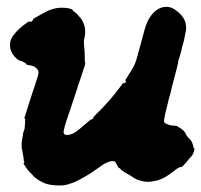

<svg xmlns="http://www.w3.org/2000/svg" viewBox="-20 -493 601 573"><path d="M469 -472Q486 -475 501 -465Q528 -447 534 -424Q535 -419 535.5 -411.5Q536 -404 534 -398Q529 -370 526 -361Q525 -359 524 -355Q522 -342 515 -320Q514 -317 513 -315Q512 -313 512 -309.5Q512 -306 509 -295Q506 -284 505.5 -280.5Q505 -277 501 -264Q491 -226 489 -216Q487 -209 485.5 -204Q484 -199 483 -195Q482 -191 481.5 -187.5Q481 -184 477 -170Q468 -134 470 -128Q472 -125 480 -122Q490 -118 501 -118Q503 -118 508 -117Q511 -116 511 -116L510 -115L512 -114Q514 -113 516.5 -111.5Q519 -110 519 -110Q519 -110 522.5 -107.5Q526 -105 525.5 -105Q525 -105 528 -103Q533 -98 536 -90Q539 -85 543.5 -80.5Q548 -76 549 -75Q554 -68 555 -63Q556 -58 557 -58V-57Q557 -54 558 -52Q558 -50 558.5 -50Q559 -50 560 -50H561Q560 -49 560 -45Q558 -35 551 -26Q549 -24 546 -21Q534 -5 523 5Q520 7 520 6Q520 5 520 5Q517 5 513 8L511 9Q511 8 497 19Q473 37 462 41Q458 42 454 44Q447 47 430 49Q412 52 387 42Q380 39 371 32Q367 30 362 27Q352 22 346 17Q343 15 343 15Q343 15 341 13Q337 7 336 9Q335 10 334 8Q333 6 331.5 3Q330 0 328 -3Q324 -11 320 -12Q316 -13 307 -11Q295 -7 285 0Q280 3 273.5 8Q267 13 263.5 15Q260 17 252 23Q214 47 193 54Q188 55 184 57Q167 62 145 60Q124 59 109 52Q96 46 86 38Q81 34 75 27Q61 14 52 -2Q49 -7 51 -7Q54 -7 51 -14Q50 -16 50.5 -16Q51 -16 50.5 -19.5Q50 -23 50 -24Q50 -26 46 -46Q43 -58 46 -76Q47 -84 48 -87Q49 -98 51 -102Q54 -108 54 -115Q54 -121 55 -127Q55 -129 54.5 -129.5Q54 -130 55 -132Q56 -139 54 -139Q52 -139 53 -142Q54 -145 58 -157Q64 -178 84 -238Q95 -269 95 -276Q95 -280 94 -282Q92 -287 83 -294Q79 -296 70 -298Q60 -299 59 -301Q59 -303 55 -305Q51 -307 51 -307Q51 -308 46 -310Q44 -310 39.5 -312Q35 -314 34.5 -314Q34 -314 31 -317Q16 -329 11 -347Q10 -351 10 -358.5Q10 -366 11 -370Q14 -380 21 -389Q36 -409 63 -427Q67 -430 68 -429Q69 -427 72 -428Q75 -429 77 -431Q78 -433 78.5 -435Q79 -437 83 -439Q117 -459 131 -464Q148 -470 164 -470Q176 -470 186 -468Q197 -465 197 -463Q197 -461 203 -457Q207 -454 209 -452Q211 -450 214 -446.5Q217 -443 217 -443Q217 -443 220 -440Q228 -429 232 -416Q235 -404 234 -393Q233 -382 231 -375Q230 -372 230.5 -362.5Q231 -353 232 -345.5Q233 -338 233 -322Q233 -306 234 -305.5Q235 -305 234.5 -304.5Q234 -304 234 -302Q234 -299 228 -283Q227 -279 223 -267Q219 -255 217 -249Q216 -247 213.5 -239Q211 -231 210 -227Q205 -213 202.5 -205Q200 -197 196.5 -187Q193 -177 190 -167Q176 -128 171 -107Q168 -95 173 -92Q177 -89 187 -91Q193 -92 201 -96Q214 -104 248 -134Q252 -137 252 -137Q254 -135 257 -139Q258 -140 258 -141.5Q258 -143 269 -154Q308 -192 339 -234Q346 -244 347 -245Q348 -246 349 -245Q350 -244 352 -245Q355 -246 356 -251Q356 -253 354.5 -253Q353 -253 353 -253Q353 -253 359 -262Q367 -274 374 -286Q384 -302 389 -322Q391 -327 392 -333Q396 -346 410 -399Q417 -426 427 -441Q445 -468 469 -472Z"/></svg>

Font: TT2020 Style B
Style: Italic
Weight: 400
Italic angle: -15°
Version: Version 0.2.000